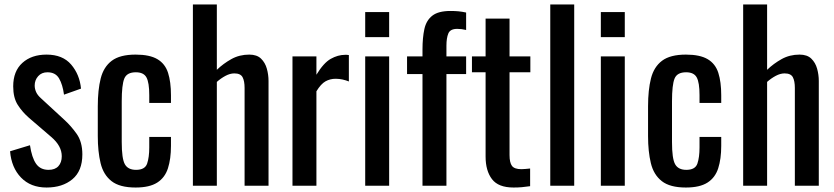

<svg xmlns="http://www.w3.org/2000/svg" viewBox="-20 -830 3729 858"><path d="M188 8Q117 8 74 -36.5Q31 -81 25 -154L114 -181Q122 -126 141 -98.5Q160 -71 197 -71Q226 -71 241 -87.5Q256 -104 256 -132Q256 -178 209 -218L110 -303Q80 -329 59.5 -361Q39 -393 39 -444Q39 -512 80 -549Q121 -586 188 -586Q260 -586 298 -541.5Q336 -497 342 -434L266 -407Q260 -452 244 -479.5Q228 -507 192 -507Q166 -507 150.5 -489.5Q135 -472 135 -448Q135 -433 141.5 -418.5Q148 -404 164 -390L266 -296Q297 -268 322.5 -232Q348 -196 348 -140Q348 -66 303.5 -29Q259 8 188 8Z M586 8Q515 8 478.5 -20.5Q442 -49 429.5 -101Q417 -153 417 -222V-355Q417 -428 430 -479.5Q443 -531 479.5 -558.5Q516 -586 586 -586Q649 -586 683.5 -565.5Q718 -545 731 -504.5Q744 -464 744 -404V-370H647V-405Q647 -461 634.5 -484Q622 -507 587 -507Q547 -507 535.5 -479Q524 -451 524 -377V-195Q524 -121 538 -96Q552 -71 588 -71Q628 -71 637.5 -99Q647 -127 647 -171V-218H744V-178Q744 -120 730.5 -78Q717 -36 682.5 -14Q648 8 586 8Z M842 0V-810H949V-518Q978 -546 1014 -566Q1050 -586 1094 -586Q1128 -586 1146.5 -568Q1165 -550 1172.5 -523Q1180 -496 1180 -468V0H1073V-437Q1073 -468 1064 -485Q1055 -502 1027 -502Q1008 -502 987.5 -491Q967 -480 949 -464V0Z M1287 0V-578H1394V-496Q1426 -549 1458 -567Q1490 -585 1522 -585Q1526 -585 1529.5 -585Q1533 -585 1539 -584V-466Q1527 -471 1511.5 -474.5Q1496 -478 1480 -478Q1455 -478 1434.5 -466.5Q1414 -455 1394 -422V0Z M1612 -664V-776H1719V-664ZM1612 0V-578H1719V0Z M1868 0V-499H1799V-578H1868V-608Q1868 -662 1876.5 -700.5Q1885 -739 1912 -760Q1939 -781 1993 -781Q2013 -781 2028.5 -779.5Q2044 -778 2063 -774V-696Q2043 -701 2023 -701Q1992 -701 1983.5 -680.5Q1975 -660 1975 -626V-578H2063V-499H1975V0Z M2275 8Q2207 8 2178.5 -29.5Q2150 -67 2150 -130V-507H2089V-578H2150V-747H2257V-578H2350V-507H2257V-137Q2257 -103 2268 -88.5Q2279 -74 2310 -74Q2318 -74 2328.5 -75Q2339 -76 2349 -77V2Q2329 5 2312 6.5Q2295 8 2275 8Z M2439 0V-810H2546V0Z M2665 -664V-776H2772V-664ZM2665 0V-578H2772V0Z M3045 8Q2974 8 2937.5 -20.5Q2901 -49 2888.5 -101Q2876 -153 2876 -222V-355Q2876 -428 2889 -479.5Q2902 -531 2938.5 -558.5Q2975 -586 3045 -586Q3108 -586 3142.5 -565.5Q3177 -545 3190 -504.5Q3203 -464 3203 -404V-370H3106V-405Q3106 -461 3093.5 -484Q3081 -507 3046 -507Q3006 -507 2994.5 -479Q2983 -451 2983 -377V-195Q2983 -121 2997 -96Q3011 -71 3047 -71Q3087 -71 3096.5 -99Q3106 -127 3106 -171V-218H3203V-178Q3203 -120 3189.5 -78Q3176 -36 3141.5 -14Q3107 8 3045 8Z M3301 0V-810H3408V-518Q3437 -546 3473 -566Q3509 -586 3553 -586Q3587 -586 3605.5 -568Q3624 -550 3631.5 -523Q3639 -496 3639 -468V0H3532V-437Q3532 -468 3523 -485Q3514 -502 3486 -502Q3467 -502 3446.5 -491Q3426 -480 3408 -464V0Z"/></svg>

Font: Oswald
Style: Regular
Weight: 400
Designer: Vernon Adams
Foundry: Vernon Adams
Version: Version 4.103; ttfautohint (v1.8.3)